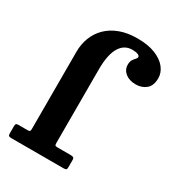

<svg xmlns="http://www.w3.org/2000/svg" viewBox="-189 -908 934 1021"><g transform="rotate(30 278.0 -397.5)"><path d="M258 -98.5V-550Q258 -597.5 265.4 -631.6Q272.8 -665.7 286.5 -687.2Q300.3 -708.7 318.9 -718.9Q337.5 -729 360 -729Q383.3 -729 395.1 -723.9Q407 -718.7 407 -711.5Q407 -703.7 399.9 -696.6Q392.8 -689.5 385.6 -678.6Q378.5 -667.7 378.5 -648.5Q378.5 -617.5 403 -597.7Q427.5 -578 467.5 -578Q504 -578 529.8 -599.2Q555.5 -620.5 555.5 -666.5Q555.5 -700 532.6 -729.4Q509.8 -758.8 465.1 -776.9Q420.5 -795 355 -795Q293.3 -795 246.9 -777.4Q200.5 -759.8 169.6 -728.9Q138.8 -698 123.4 -657.6Q108 -617.2 108 -572V-97.3Q108 -86 104.9 -83Q101.7 -80 90.2 -80H35.8Q24.7 -80 21.4 -76.1Q18 -72.3 18 -60.8V-19.3Q18 -6.8 22.1 -3.4Q26.3 0 38 0H357.3Q370 0 374 -3.1Q378 -6.3 378 -19V-62.8Q378 -74.8 371.4 -77.4Q364.8 -80 354 -80H276.5Q264 -80 261 -83.1Q258 -86.3 258 -98.5Z"/></g></svg>

Font: Besley
Style: Regular
Weight: 400
Designer: Owen Earl
Foundry: indestructible type*
Version: Version 4.000